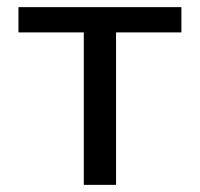

<svg xmlns="http://www.w3.org/2000/svg" viewBox="-20 -518 560 538"><path d="M488.3 -498H31.7V-427.2H214.8V0H305.2V-427.2H488.3Z"/></svg>

Font: Andika
Style: Regular
Weight: 400
Designer: Victor Gaultney, Annie Olsen, Julie Remington, Don Collingsworth, Eric Hays
Foundry: SIL International
Version: Version 1.000